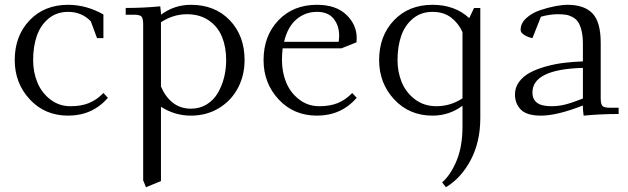

<svg xmlns="http://www.w3.org/2000/svg" viewBox="-20 -472 2600 795"><path d="M41 -223.1Q41 -323.2 102.3 -387.7Q163.6 -452.1 262.2 -452.1Q336.9 -452.1 408.2 -412.1V-314H381.8L356 -383.8Q318.4 -422.9 262.2 -422.9Q214.4 -422.9 180.9 -395Q147.5 -367.2 132.3 -323Q117.2 -278.8 117.2 -223.1Q117.2 -173.3 134.8 -130.6Q152.3 -87.9 188.5 -60.1Q224.6 -32.2 272 -32.2Q316.4 -32.2 348.6 -45.4Q380.9 -58.6 408.2 -86.9L426.8 -66.9Q362.3 6.8 262.2 6.8Q166 6.8 103.5 -60.3Q41 -127.4 41 -223.1Z M500.5 -411.1V-439Q573.2 -439 643.6 -445.8L646.5 -418V-411.1Q701.7 -452.1 770.5 -452.1Q870.1 -452.1 931.4 -388.2Q992.7 -324.2 992.7 -223.1Q992.7 -160.2 965.3 -107.9Q938 -55.7 886.7 -24.4Q835.4 6.8 770.5 6.8Q703.6 6.8 646.5 -29.8V277.8L584.5 303.2L572.8 274.9V-371.1Q572.8 -396 565.7 -403.6Q558.6 -411.1 533.7 -411.1ZM646.5 -113.8Q664.1 -71.8 695.3 -46.9Q726.6 -22 770.5 -22Q806.6 -22 835.2 -39.3Q863.8 -56.6 881.1 -85.7Q898.4 -114.7 907.5 -149.9Q916.5 -185.1 916.5 -223.1Q916.5 -276.9 899.4 -319.1Q882.3 -361.3 845 -387.2Q807.6 -413.1 754.4 -413.1Q696.8 -413.1 646.5 -379.9Z M1071.3 -223.1Q1071.3 -323.2 1132.6 -387.7Q1193.8 -452.1 1292.5 -452.1Q1371.1 -452.1 1414.1 -410.9Q1457 -369.6 1457 -314Q1457 -302.7 1456.1 -296.9L1394 -272H1150.4Q1147.5 -247.6 1147.5 -223.1Q1147.5 -173.3 1165 -130.6Q1182.6 -87.9 1218.8 -60.1Q1254.9 -32.2 1302.2 -32.2Q1346.7 -32.2 1378.9 -45.4Q1411.1 -58.6 1438.5 -86.9L1457 -66.9Q1392.6 6.8 1292.5 6.8Q1196.3 6.8 1133.8 -60.3Q1071.3 -127.4 1071.3 -223.1ZM1156.2 -298.8H1382.3Q1384.3 -312.5 1384.3 -324.2Q1384.3 -365.7 1361.6 -394.3Q1338.9 -422.9 1292.5 -422.9Q1243.7 -422.9 1207.3 -391.8Q1170.9 -360.8 1156.2 -298.8Z M1549.8 -223.1Q1549.8 -323.2 1611.1 -387.7Q1672.4 -452.1 1771 -452.1Q1863.3 -452.1 1922.9 -397L1942.9 -439H1968.8V16.1Q1968.8 115.2 1929.4 189.9Q1890.1 264.6 1826.7 303.2L1810.5 283.2Q1846.2 252.4 1870.6 193.4Q1895 134.3 1895 51.8V-34.2Q1839.8 6.8 1771 6.8Q1674.8 6.8 1612.3 -60.3Q1549.8 -127.4 1549.8 -223.1ZM1626 -223.1Q1626 -174.8 1643.1 -132.3Q1660.2 -89.8 1697.8 -61Q1735.4 -32.2 1786.6 -32.2Q1845.7 -32.2 1895 -64.9V-338.9Q1878.9 -375.5 1847.9 -399.2Q1816.9 -422.9 1771 -422.9Q1723.1 -422.9 1689.7 -395Q1656.2 -367.2 1641.1 -323Q1626 -278.8 1626 -223.1Z M2112.3 -81.1Q2112.3 -109.9 2129.4 -133.1Q2146.5 -156.2 2174.1 -171.1Q2201.7 -186 2239.3 -196.5Q2276.9 -207 2314.7 -211.7Q2352.5 -216.3 2393.6 -217.8V-290Q2393.6 -322.3 2387.9 -345.2Q2382.3 -368.2 2373.5 -381.1Q2364.7 -394 2350.3 -401.6Q2335.9 -409.2 2322.3 -411.1Q2308.6 -413.1 2289.6 -413.1Q2256.3 -413.1 2219.7 -402.8L2184.6 -314Q2165.5 -317.9 2150.6 -327.4Q2135.7 -336.9 2135.7 -348.1Q2135.7 -375.5 2159.2 -397Q2182.6 -418.5 2216.1 -429.7Q2249.5 -440.9 2279.3 -446.5Q2309.1 -452.1 2329.6 -452.1Q2399.4 -452.1 2433.3 -416.5Q2467.3 -380.9 2467.3 -294.9V-65.9Q2467.3 -41 2474.4 -33.4Q2481.4 -25.9 2506.3 -25.9H2541.5V0Q2466.3 0 2396.5 6.8L2393.6 -21V-35.2Q2286.6 6.8 2219.7 6.8Q2161.1 6.8 2136.7 -18.1Q2112.3 -43 2112.3 -81.1ZM2184.6 -88.9Q2184.6 -61 2203.4 -46.6Q2222.2 -32.2 2263.7 -32.2Q2291 -32.2 2318.6 -38.8Q2346.2 -45.4 2393.6 -64V-190.9Q2184.6 -185.1 2184.6 -88.9Z"/></svg>

Font: Dihjauti
Style: Regular
Weight: 400
Designer: T. Christopher White
Version: Version 3.0.0